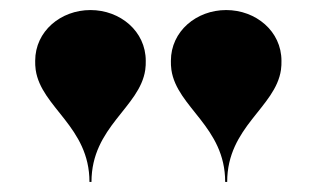

<svg xmlns="http://www.w3.org/2000/svg" viewBox="-20 -780 629 382"><path d="M539 -641C540 -648 540 -653 540 -659C540 -718 489 -760 430 -760C371 -760 320 -718 320 -659C320 -653 320 -648 321 -641C332 -566 428 -528 428 -418H432C432 -528 528 -566 539 -641ZM269 -641C270 -648 270 -653 270 -659C270 -718 219 -760 160 -760C101 -760 50 -718 50 -659C50 -653 50 -648 51 -641C62 -566 158 -528 158 -418H162C162 -528 258 -566 269 -641Z"/></svg>

Font: Bodoni* 36pt Fatface
Style: Regular
Weight: 900
Version: Version 2.3